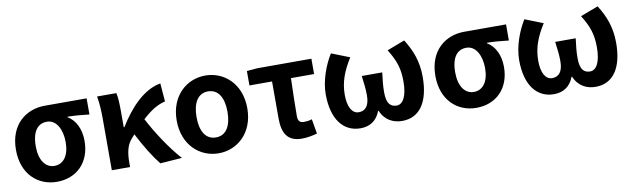

<svg xmlns="http://www.w3.org/2000/svg" viewBox="-39 -995 4713 1430"><g transform="rotate(-10 2317.5 -280.0)"><path d="M305 14C452 14 559 -86 559 -251C559 -341 524 -411 465 -446V-450C524 -449 567 -445 629 -438V-560H312C174 -560 44 -468 44 -273C44 -88 162 14 305 14ZM307 -106C239 -106 194 -168 194 -273C194 -390 240 -440 307 -440C379 -440 419 -361 419 -266C419 -165 375 -106 307 -106Z M1086 12 1251 0C1173 -85 1083 -222 1026 -332C1089 -390 1141 -422 1200 -436L1189 -574C1061 -552 953 -436 869 -300H864V-423C864 -475 862 -526 854 -560H708C719 -503 721 -437 721 -393V0H859V-33C859 -114 873 -169 913 -212L933 -234C984 -134 1039 -46 1086 12Z M1528 14C1670 14 1795 -94 1795 -280C1795 -466 1670 -574 1528 -574C1386 -574 1261 -466 1261 -280C1261 -94 1386 14 1528 14ZM1528 -106C1450 -106 1411 -174 1411 -280C1411 -385 1450 -454 1528 -454C1606 -454 1645 -385 1645 -280C1645 -174 1606 -106 1528 -106Z M2156 14C2201 14 2241 5 2273 -4L2254 -115C2231 -108 2213 -106 2193 -106C2165 -106 2148 -118 2148 -158C2148 -236 2151 -340 2154 -444H2329V-560H1922L1840 -553V-444H2011V-164C2011 -55 2047 14 2156 14Z M2600 14C2666 14 2722 -15 2751 -91H2755C2786 -15 2850 14 2916 14C3047 14 3122 -92 3122 -283C3122 -403 3086 -490 3033 -574L2899 -523C2955 -433 2975 -371 2975 -274C2975 -163 2942 -106 2895 -106C2848 -106 2819 -134 2819 -219C2819 -270 2823 -304 2831 -368H2676C2684 -304 2689 -270 2689 -219C2689 -140 2657 -106 2608 -106C2556 -106 2527 -163 2527 -251C2527 -350 2559 -429 2616 -520L2479 -574C2427 -490 2388 -379 2388 -280C2388 -88 2473 14 2600 14Z M3477 14C3624 14 3731 -86 3731 -251C3731 -341 3696 -411 3637 -446V-450C3696 -449 3739 -445 3801 -438V-560H3484C3346 -560 3216 -468 3216 -273C3216 -88 3334 14 3477 14ZM3479 -106C3411 -106 3366 -168 3366 -273C3366 -390 3412 -440 3479 -440C3551 -440 3591 -361 3591 -266C3591 -165 3547 -106 3479 -106Z M4063 14C4129 14 4185 -15 4214 -91H4218C4249 -15 4313 14 4379 14C4510 14 4585 -92 4585 -283C4585 -403 4549 -490 4496 -574L4362 -523C4418 -433 4438 -371 4438 -274C4438 -163 4405 -106 4358 -106C4311 -106 4282 -134 4282 -219C4282 -270 4286 -304 4294 -368H4139C4147 -304 4152 -270 4152 -219C4152 -140 4120 -106 4071 -106C4019 -106 3990 -163 3990 -251C3990 -350 4022 -429 4079 -520L3942 -574C3890 -490 3851 -379 3851 -280C3851 -88 3936 14 4063 14Z"/></g></svg>

Font: Noto Sans CJK TC
Style: Bold
Weight: 700
Designer: Ryoko NISHIZUKA 西塚涼子 (kana, bopomofo & ideographs); Paul D. Hunt (Latin, Greek & Cyrillic); Sandoll Communications 산돌커뮤니
Foundry: Adobe
Version: Version 2.004;hotconv 1.0.118;makeotfexe 2.5.65603